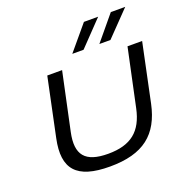

<svg xmlns="http://www.w3.org/2000/svg" viewBox="-125 -792 875 913"><g transform="rotate(-20 313.0 -335.5)"><path d="M84 -205C53 -58 110 9 279 9C449 9 533 -60 564 -205L626 -500H552L490 -209C467 -100 407 -51 292 -51C175 -51 136 -100 159 -209L221 -500H146ZM293 -556H350L469 -680H397ZM430 -556H486L606 -680H533Z"/></g></svg>

Font: LT Wave Light
Style: Italic
Weight: 300
Designer: Daniel Lyons
Version: Version 2.5 (Glyphs App)